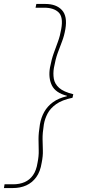

<svg xmlns="http://www.w3.org/2000/svg" viewBox="-50 -831 451 972"><path d="M179 -811Q235 -811 263.5 -780Q292 -749 281 -684Q275 -649 264 -621Q253 -593 242 -562.5Q231 -532 223 -488Q218 -459 222.5 -432.5Q227 -406 249.5 -386Q272 -366 321 -354L317 -336Q264 -325 234.5 -304Q205 -283 191 -256.5Q177 -230 172 -201Q165 -157 165.5 -126.5Q166 -96 167 -69Q168 -42 161 -7Q154 38 133.5 66Q113 94 83 107.5Q53 121 15 121H-30L-27 102H17Q49 102 74.5 91Q100 80 117 56Q134 32 140 -7Q147 -42 146 -69.5Q145 -97 145 -127.5Q145 -158 152 -201Q158 -236 174 -264.5Q190 -293 218 -313.5Q246 -334 289 -344V-346Q231 -361 212.5 -399Q194 -437 203 -489Q211 -531 222 -561.5Q233 -592 243.5 -620.5Q254 -649 260 -684Q271 -745 246.5 -768.5Q222 -792 174 -792H130L134 -811Z"/></svg>

Font: DM Sans 10pt Thin
Style: Italic
Weight: 250
Italic angle: -10°
Version: Version 4.004;gftools[0.9.30]